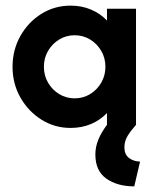

<svg xmlns="http://www.w3.org/2000/svg" viewBox="-20 -448 554 689"><path d="M461.8 220.8Q401.4 220.8 361.8 193.1Q322.2 165.3 322.2 106.2Q322.2 78.5 333.3 52.1Q344.4 25.7 363.9 0V-42.4Q340.3 -17.4 306.9 -3.1Q273.6 11.1 233.3 11.1Q175.7 11.1 128.5 -18.8Q81.2 -48.6 53.1 -98.3Q25 -147.9 25 -208.3Q25 -268.8 53.1 -318.8Q81.2 -368.8 128.5 -398.3Q175.7 -427.8 233.3 -427.8Q273.6 -427.8 306.9 -413.5Q340.3 -399.3 363.9 -374.3V-416.7H468.1V0Q450 20.1 438.2 39.2Q426.4 58.3 426.4 80.6Q426.4 106.2 442.7 118.8Q459 131.2 482.6 131.9ZM247.9 -95.1Q278.5 -95.1 303.5 -110.4Q328.5 -125.7 343.4 -151.4Q358.3 -177.1 358.3 -208.3Q358.3 -239.6 343.4 -265.3Q328.5 -291 303.5 -306.2Q278.5 -321.5 247.9 -321.5Q217.4 -321.5 192.4 -306.2Q167.4 -291 152.4 -265.3Q137.5 -239.6 137.5 -208.3Q137.5 -177.1 152.4 -151.4Q167.4 -125.7 192.4 -110.4Q217.4 -95.1 247.9 -95.1Z"/></svg>

Font: co2trust
Style: Bold
Weight: 700
Designer: Kristian Moeller
Foundry: Dicotype
Version: Version 1.000